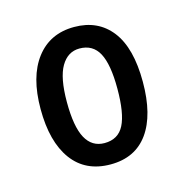

<svg xmlns="http://www.w3.org/2000/svg" viewBox="-63 -781 440 459"><g transform="rotate(-15 157.0 -552.0)"><path d="M283 -553Q283 -471 251 -426.5Q219 -382 158 -382Q96 -382 63 -427Q30 -472 30 -553Q30 -633 64 -677.5Q98 -722 158 -722Q217 -722 250 -679.5Q283 -637 283 -553ZM95 -553Q95 -492 110.5 -463.5Q126 -435 157 -435Q191 -435 205.5 -463.5Q220 -492 220 -553Q220 -613 205 -641Q190 -669 157 -669Q128 -669 111.5 -641Q95 -613 95 -553Z"/></g></svg>

Font: Noto Sans Hebrew ExtraCondensed
Style: Regular
Weight: 400
Width: 2
Designer: Monotype Design Team
Foundry: Monotype Imaging Inc.
Version: Version 2.004; ttfautohint (v1.8.4.7-5d5b)